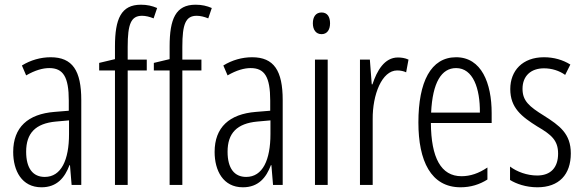

<svg xmlns="http://www.w3.org/2000/svg" viewBox="-20 -878 2476 815"><path d="M195 -635C153 -635 110 -623 73 -600L91 -558C129 -580 162 -589 189 -589C248 -589 272 -552 272 -451V-408L211 -403C99 -394 36 -338 36 -233C36 -154 72 -83 156 -83C222 -83 255 -124 275 -177H277L284 -93H325V-453C325 -578 288 -635 195 -635ZM217 -362 273 -367V-309C273 -199 240 -127 170 -127C120 -127 91 -163 91 -234C91 -313 131 -354 217 -362Z M603 -579V-625H522V-679C522 -776 536 -811 583 -811C598 -811 615 -807 632 -800L647 -844C626 -853 605 -858 578 -858C494 -858 468 -798 468 -681V-627L401 -611V-579H468V-93H522V-579Z M835 -579V-625H754V-679C754 -776 768 -811 815 -811C830 -811 847 -807 864 -800L879 -844C858 -853 837 -858 810 -858C726 -858 700 -798 700 -681V-627L633 -611V-579H700V-93H754V-579Z M1050 -635C1008 -635 965 -623 928 -600L946 -558C984 -580 1017 -589 1044 -589C1103 -589 1127 -552 1127 -451V-408L1066 -403C954 -394 891 -338 891 -233C891 -154 927 -83 1011 -83C1077 -83 1110 -124 1130 -177H1132L1139 -93H1180V-453C1180 -578 1143 -635 1050 -635ZM1072 -362 1128 -367V-309C1128 -199 1095 -127 1025 -127C975 -127 946 -163 946 -234C946 -313 986 -354 1072 -362Z M1345 -825C1320 -825 1308 -806 1308 -779C1308 -752 1321 -733 1345 -733C1368 -733 1381 -751 1381 -779C1381 -806 1370 -825 1345 -825ZM1371 -625H1317V-93H1371Z M1669 -634C1612 -634 1580 -578 1561 -520H1558L1550 -625H1508V-93H1562V-372C1561 -476 1601 -579 1666 -579C1680 -579 1694 -576 1704 -571L1714 -625C1699 -632 1683 -634 1669 -634Z M1916 -635C1809 -635 1756 -531 1756 -358C1756 -195 1809 -83 1935 -83C1978 -83 2016 -95 2049 -116V-167C2012 -142 1976 -130 1939 -130C1852 -130 1810 -208 1809 -356H2067V-398C2067 -525 2024 -635 1916 -635ZM1916 -589C1988 -589 2018 -503 2017 -400H1810C1816 -528 1854 -589 1916 -589Z M2403 -227C2403 -311 2355 -345 2289 -387C2226 -426 2198 -450 2198 -501C2198 -556 2234 -588 2289 -588C2322 -588 2354 -578 2379 -560L2401 -604C2369 -624 2331 -635 2289 -635C2198 -635 2146 -578 2146 -500C2146 -420 2194 -383 2261 -341C2321 -306 2349 -282 2349 -226C2349 -167 2318 -133 2260 -133C2217 -133 2174 -149 2145 -171V-114C2171 -98 2212 -83 2261 -83C2353 -83 2403 -137 2403 -227Z"/></svg>

Font: Noto Sans Kannada UI ExtraCondensed Light
Style: Regular
Weight: 300
Width: 2
Designer: Jelle Bosma - Monotype Design Team
Foundry: Monotype Imaging Inc.
Version: Version 2.005